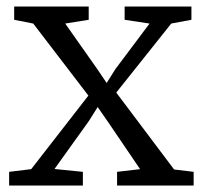

<svg xmlns="http://www.w3.org/2000/svg" viewBox="-20 -575 629 595"><path d="M8.3 -42.5 76.7 -50.8 253.9 -278.8 83 -502 23.9 -513.7V-554.7H254.9V-513.7L182.1 -502L280.8 -361.8L310.5 -317.9L337.9 -361.3L443.4 -502L366.2 -513.7V-554.7H573.2V-513.7L510.7 -502L340.3 -288.1L519.5 -49.8L580.1 -42.5V0H342.8V-42.5L414.1 -50.8L314 -198.2L282.7 -243.2L254.9 -199.2L148.9 -51.3L236.8 -42.5V0H8.3Z"/></svg>

Font: MerriweatherLight
Style: Regular
Weight: 300
Designer: Eben Sorkin ( sorkintype@gmail.com )
Foundry: Eben Sorkin
Version: Version 1.055; ttfautohint (v1.4.1)